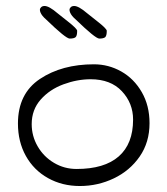

<svg xmlns="http://www.w3.org/2000/svg" viewBox="-20 -621 560 642"><path d="M134 -556Q120 -568 115.5 -579Q111 -590 116 -595Q120 -601 129 -601Q144 -601 172 -577Q174 -575 206 -550Q238 -525 238 -518Q238 -501 232.5 -496.5Q227 -492 213 -492Q200 -492 134 -556ZM233 -556Q219 -568 214.5 -579Q210 -590 215 -595Q219 -601 228 -601Q243 -601 271 -577Q273 -575 305 -550Q337 -525 337 -518Q337 -501 331.5 -496.5Q326 -492 312 -492Q299 -492 233 -556ZM40 -208Q40 -308 113.5 -357Q187 -406 294 -406Q343 -406 385.5 -382Q428 -358 454 -313Q480 -268 480 -209Q480 -145 447 -97.5Q414 -50 360.5 -24.5Q307 1 247 1Q188 1 140.5 -25.5Q93 -52 66.5 -99.5Q40 -147 40 -208ZM425 -221Q425 -276 387.5 -316Q350 -356 283 -356Q238 -356 192 -339Q146 -322 116 -288Q86 -254 86 -206Q86 -166 106 -131.5Q126 -97 160.5 -76.5Q195 -56 236 -56Q329 -56 377 -98Q425 -140 425 -221Z"/></svg>

Font: Indie Flower
Style: Regular
Weight: 400
Designer: Kimberly Geswein
Foundry: Kimberly Geswein
Version: Version 2.000